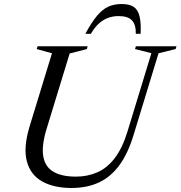

<svg xmlns="http://www.w3.org/2000/svg" viewBox="-20 -925 898 955"><path d="M211 -281.5Q186.5 -199.5 195.2 -147.5Q204 -95.5 245.2 -71Q286.5 -46.5 357.5 -46.5Q415.5 -46.5 464 -67.8Q512.5 -89 550.5 -138.2Q588.5 -187.5 614 -270.5L733 -660.5L651.5 -681L656 -695H858L853.5 -681L768.5 -660L644.5 -254Q616.5 -161.5 573.8 -103.2Q531 -45 472 -17.5Q413 10 335.5 10Q248 10 189.8 -22.5Q131.5 -55 113.5 -122.8Q95.5 -190.5 127 -295.5L238.5 -660L162.5 -681L167 -695H416L412 -681L326.5 -659ZM570 -845Q541 -845 516 -835.5Q491 -826 470.2 -806.5Q449.5 -787 432 -757H404.5Q436 -815 463 -847Q490 -879 519 -892Q548 -905 585 -905Q622 -905 643.5 -891.8Q665 -878.5 673.5 -846.2Q682 -814 679.5 -757H655.5Q656.5 -801.5 636.8 -823.2Q617 -845 570 -845Z"/></svg>

Font: Newsreader 48pt
Style: Italic
Weight: 400
Italic angle: -17°
Version: Version 1.003